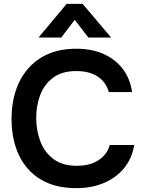

<svg xmlns="http://www.w3.org/2000/svg" viewBox="-20 -969 751 997"><path d="M376 8Q266 8 191 -37.5Q116 -83 78 -164Q40 -245 40 -352Q40 -459 79 -541Q118 -623 193 -669.5Q268 -716 376 -716Q456 -716 517 -689Q578 -662 616.5 -612.5Q655 -563 666 -491H545Q531 -542 488 -571Q445 -600 376 -600Q301 -600 255 -565Q209 -530 188.5 -475Q168 -420 168 -357Q168 -292 189.5 -235Q211 -178 258 -143Q305 -108 379 -108Q425 -108 459.5 -121Q494 -134 517.5 -158.5Q541 -183 550 -216H677Q665 -145 623.5 -95Q582 -45 518.5 -18.5Q455 8 376 8ZM180 -774 326 -949H409L557 -774H439L368 -866L298 -774Z"/></svg>

Font: Onest SemiBold
Style: Regular
Weight: 600
Designer: Dmitri Voloshin, Andrey Kudryavtsev
Foundry: Dmitri Voloshin, Andrey Kudryavtsev
Version: Version 1.000;gftools[0.9.33]